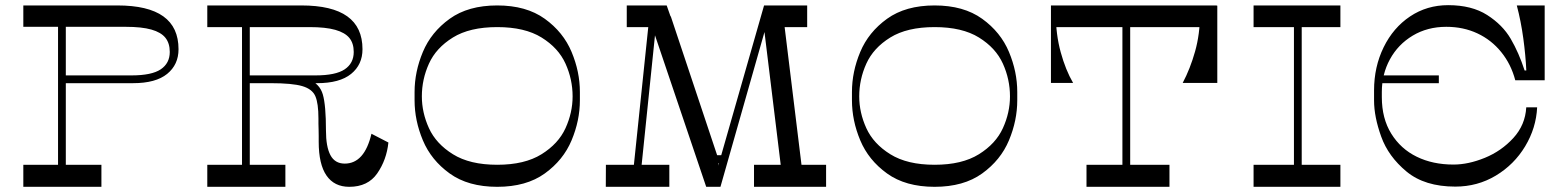

<svg xmlns="http://www.w3.org/2000/svg" viewBox="-20 -721 6052 741"><path d="M204 -650.5H234V-78.5H204ZM433 -700Q551.6 -700 610.3 -657.9Q669 -615.9 669 -531Q669 -471.5 625.1 -435.8Q581.1 -400 493.4 -400H220V-430H487.5Q565.4 -430 600.3 -453.4Q635.2 -476.9 635.2 -520.5Q635.2 -554.2 618.3 -575.3Q601.4 -596.4 564.2 -606.9Q527.1 -617.5 464.8 -617.5H70V-700ZM371.4 -85.1V0H70V-85.1Z M914 -650.5H944V-78.5H914ZM1143 -700Q1261.6 -700 1320.3 -657.9Q1379 -615.9 1379 -531Q1379 -471.5 1335.1 -435.8Q1291.1 -400 1203.4 -400H930V-430H1197.5Q1275.4 -430 1310.3 -453.4Q1345.2 -476.9 1345.2 -520.5Q1345.2 -553.9 1328.3 -574.6Q1311.4 -595.2 1274.1 -605.8Q1236.8 -616.4 1174.8 -616.4H780V-700ZM1032 -430Q1129.6 -430 1171.8 -413.9Q1214 -397.8 1226 -356.1Q1238 -314.5 1238 -217.4Q1238 -154.6 1255.3 -122.1Q1272.6 -89.6 1310.4 -89.6Q1386.5 -89.6 1413.6 -204.8L1479 -171Q1472 -104 1436 -52Q1400 0 1328 0Q1270.1 0 1240.1 -43.5Q1210 -87 1210 -173.9Q1210 -184.1 1210 -196Q1210 -207.9 1209.6 -220.9Q1209 -232.8 1209 -243.6Q1209 -254.4 1209 -263.4Q1209 -322.4 1197 -349.9Q1185 -377.4 1146.5 -388.7Q1108 -400 1024 -400H922V-430ZM1081.4 -85.1V0H780V-85.1Z M2218 -334Q2218 -256 2186 -179.5Q2154 -103 2082.5 -51.5Q2011 0 1899 0Q1787 0 1715.5 -51.5Q1644 -103 1612 -179.5Q1580 -256 1580 -334V-366Q1580 -444 1612 -520.5Q1644 -597 1715.5 -648.5Q1787 -700 1899 -700Q2011 -700 2082.5 -648.5Q2154 -597 2186 -520.5Q2218 -444 2218 -366ZM1899 -85.1Q2004.8 -85.1 2069.9 -125.7Q2135.1 -166.2 2162.5 -226.3Q2189.9 -286.4 2189.9 -349Q2189.9 -414.8 2162.5 -475.4Q2135.1 -536 2070.2 -576.2Q2005.4 -616.4 1899 -616.4Q1792.6 -616.4 1727.8 -576.2Q1662.9 -536 1635.5 -475.4Q1608.1 -414.8 1608.1 -349Q1608.1 -286.4 1635.5 -226.3Q1662.9 -166.2 1728.1 -125.7Q1793.2 -85.1 1899 -85.1Z M2996 -61 2927.6 -620.5 3005.4 -639.2 3076.2 -61ZM3168.2 0H2890V-85.1H3168.2ZM2775.2 -91.9H2735.2L2729.2 -121.9H2779.2ZM3095.2 -616.4H2925.4L2946.6 -700H3095.2ZM2741.5 0H2705.5L2483.5 -656.8L2568.8 -658L2754.5 -101.6ZM2928.8 -700H2959.6L2760.5 0H2728.6ZM2582.4 -616.4H2398.9V-700H2553ZM2563.2 0H2318L2318.4 -85.1H2563.2ZM2490.6 -700 2517.8 -681.2 2448.2 -6.2H2418.2Z M3906 -334Q3906 -256 3874 -179.5Q3842 -103 3770.5 -51.5Q3699 0 3587 0Q3475 0 3403.5 -51.5Q3332 -103 3300 -179.5Q3268 -256 3268 -334V-366Q3268 -444 3300 -520.5Q3332 -597 3403.5 -648.5Q3475 -700 3587 -700Q3699 -700 3770.5 -648.5Q3842 -597 3874 -520.5Q3906 -444 3906 -366ZM3587 -85.1Q3692.8 -85.1 3757.9 -125.7Q3823.1 -166.2 3850.5 -226.3Q3877.9 -286.4 3877.9 -349Q3877.9 -414.8 3850.5 -475.4Q3823.1 -536 3758.2 -576.2Q3693.4 -616.4 3587 -616.4Q3480.6 -616.4 3415.8 -576.2Q3350.9 -536 3323.5 -475.4Q3296.1 -414.8 3296.1 -349Q3296.1 -286.4 3323.5 -226.3Q3350.9 -166.2 3416.1 -125.7Q3481.2 -85.1 3587 -85.1Z M4493.4 -85.1V0H4173.2V-85.1ZM4311.8 -673.5H4341.8V-71H4311.8ZM4313 -666.8H4054.8Q4054.8 -588.4 4073.7 -519.4Q4092.6 -450.5 4121.5 -401H4036V-699H4313ZM4678 -699V-401H4544.5Q4573.4 -455.5 4592.3 -522.6Q4611.2 -589.6 4611.2 -666.8H4273V-699ZM4675.8 -616.4H4036V-700H4675.8Z M4973.8 -650.5H5003.8V-58.5H4973.8ZM5153.1 -85.1V0H4818V-85.1ZM5153.1 -700V-616.4H4818V-700Z M5561.9 -617.5Q5489 -617.5 5432.3 -583.6Q5375.6 -549.6 5344.3 -492.2Q5313 -434.8 5313 -366.1V-346.1Q5313 -263.8 5349.5 -205Q5386 -146.2 5447.8 -116.1Q5509.5 -85.9 5589.4 -85.9Q5646.9 -85.9 5710.6 -111.9Q5774.4 -138 5820.5 -188.3Q5866.6 -238.6 5870.4 -306.8H5912.4Q5908.6 -226.9 5866.2 -156.4Q5823.8 -85.9 5753 -43.3Q5682.2 -0.8 5596.5 -0.8Q5478.5 -0.8 5408.3 -58.9Q5338.1 -117.1 5310.6 -193.7Q5283 -270.2 5283 -333.1V-372.1Q5283 -463.1 5320 -538.6Q5357 -614.1 5422 -657.6Q5487 -701.1 5569 -701.1Q5660 -701.1 5719.5 -663.1Q5779 -625.1 5810.5 -571.1Q5842 -517.1 5864 -449.1H5870.6Q5868 -506.5 5859 -572.8Q5850 -639 5833.9 -700H5941.5V-411.2H5828Q5811.8 -473.1 5773.8 -520Q5735.9 -566.9 5681.8 -592.2Q5627.6 -617.5 5561.9 -617.5ZM5302 -400V-430H5533V-400Z"/></svg>

Font: Space Cowgirl
Style: Regular
Weight: 400
Designer: Valery Marier
Foundry: Valery Marier
Version: Version 1.000